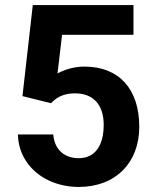

<svg xmlns="http://www.w3.org/2000/svg" viewBox="-20 -731 614 761"><path d="M182 -322 195 -334C216 -352 244 -361 277 -361C350 -361 391 -316 391 -236C391 -152 355 -104 292 -104C235 -104 196 -138 191 -198H51C52 -157 64 -121 85 -90C128 -26 207 10 292 10C440 10 532 -88 532 -228C532 -379 451 -467 315 -467C278 -467 242 -458 208 -440L226 -593H509V-711H110L69 -350Z"/></svg>

Font: Noto Sans KR Bold
Style: Regular
Weight: 700
Designer: Ryoko NISHIZUKA  (kana & ideographs); Paul D. Hunt (Latin, Greek & Cyrillic); Wenlong ZHANG  (bopomofo); Sandoll Communi
Foundry: Adobe Systems Incorporated
Version: Version 1.004;PS 1.004;hotconv 1.0.82;makeotf.lib2.5.63406